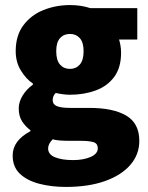

<svg xmlns="http://www.w3.org/2000/svg" viewBox="-20 -532 586 758"><path d="M240 206Q183 206 135 193.5Q87 181 58.5 154Q30 127 30 82Q30 23 100 -14V-18Q81 -32 67.5 -52.5Q54 -73 54 -104Q54 -130 69.5 -155Q85 -180 110 -198V-202Q83 -220 62.5 -253.5Q42 -287 42 -330Q42 -392 72.5 -432.5Q103 -473 152 -492.5Q201 -512 256 -512Q300 -512 336 -500H522V-376H450Q453 -367 455.5 -353Q458 -339 458 -324Q458 -265 431 -228.5Q404 -192 358 -175Q312 -158 256 -158Q231 -158 200 -165Q188 -154 188 -136Q188 -120 204.5 -113Q221 -106 258 -106H333Q427 -106 478.5 -75.5Q530 -45 530 24Q530 78 494.5 119Q459 160 394 183Q329 206 240 206ZM256 -260Q280 -260 295 -277Q310 -294 310 -330Q310 -365 295 -381.5Q280 -398 256 -398Q232 -398 217 -381.5Q202 -365 202 -330Q202 -294 217 -277Q232 -260 256 -260ZM268 100Q310 100 338 87.5Q366 75 366 54Q366 34 348.5 29Q331 24 299 24H260Q230 24 214.5 22.5Q199 21 188 18Q170 36 170 54Q170 78 197.5 89Q225 100 268 100Z"/></svg>

Font: Assistant ExtraBold
Style: Regular
Weight: 800
Designer: Hebrew By Ben Nathan, Latin by Paul Hunt
Version: Version 3.000